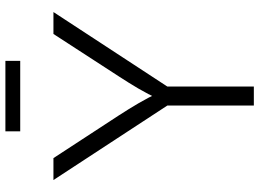

<svg xmlns="http://www.w3.org/2000/svg" viewBox="-142 -800 942 697"><g transform="rotate(-90 328.5 -451.0)"><path d="M294.4 0V-314L23.9 -727.5H103.5L258.8 -489.7Q282.2 -453.6 302.2 -419.4Q322.3 -385.3 343.3 -341.3H315.4Q336.4 -385.7 356.7 -420.2Q377 -454.6 399.9 -489.7L554.2 -727.5H633.8L363.3 -314V0ZM456.5 -901.9V-848.1H200.7V-901.9Z"/></g></svg>

Font: Inter 18pt Light
Style: Regular
Weight: 300
Designer: Rasmus Andersson
Foundry: rsms
Version: Version 4.001;git-66647c0bb